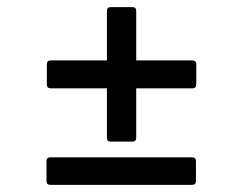

<svg xmlns="http://www.w3.org/2000/svg" viewBox="-20 -571 640 537"><path d="M289 -175Q279 -175 279 -186V-324H122Q111 -324 111 -335V-391Q111 -402 122 -402H279V-540Q279 -551 289 -551H351Q361 -551 361 -540V-402H518Q529 -402 529 -391V-335Q529 -324 518 -324H361V-186Q361 -175 351 -175ZM121 -54Q110 -54 110 -65V-121Q110 -131 121 -131H517Q528 -131 528 -121V-65Q528 -54 517 -54Z"/></svg>

Font: Sofia Sans Medium
Style: Italic
Weight: 500
Italic angle: -9°
Version: Version 4.101